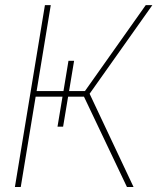

<svg xmlns="http://www.w3.org/2000/svg" viewBox="-20 -748 629 768"><path d="M253.9 -504.9H276.4L256.3 -383.8H319.8L563 -727.5H589.4L338.4 -373L514.2 0H487.8L315.9 -361.3H252.4L232.4 -241.2H210L230 -361.3H122.6L63 0H39.6L159.7 -727.5H183.1L126.5 -383.8H233.9Z"/></svg>

Font: Inter Display Thin
Style: Italic
Weight: 100
Italic angle: -9.39999°
Designer: Rasmus Andersson
Foundry: rsms
Version: Version 4.000;git-a52131595